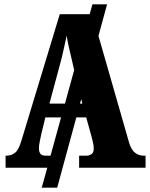

<svg xmlns="http://www.w3.org/2000/svg" viewBox="-20 -780 697 893"><path d="M6 0V-56H11Q33 -56 50 -69.5Q67 -83 80 -127L258 -714H397L410 -760H478L438 -613L580 -118Q590 -84 607.5 -70Q625 -56 648 -56H657V0H348V-56H382Q395 -56 405.5 -63Q416 -70 416 -89Q416 -102 412.5 -117Q409 -132 407 -140L381 -234H335L246 93H174L200 0ZM210 -298H282L325 -454L317 -489Q310 -520 302.5 -551Q295 -582 290 -614Q283 -583 276.5 -552Q270 -521 262 -492ZM363 -298 358 -319 352 -298ZM192 -56H215L264 -234H191L172 -156Q170 -144 165.5 -124.5Q161 -105 161 -91Q161 -75 167.5 -65.5Q174 -56 192 -56Z"/></svg>

Font: Noto Serif ExtraCondensed Black
Style: Regular
Weight: 900
Width: 2
Designer: Monotype Design Team
Foundry: Monotype Imaging Inc.
Version: Version 2.015; ttfautohint (v1.8.4.7-5d5b)